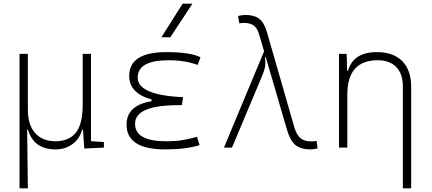

<svg xmlns="http://www.w3.org/2000/svg" viewBox="-20 -815 2384 1060"><path d="M87.9 224.6V-517.6H133.8V-210Q133.8 -126 173.8 -80.6Q213.9 -35.2 286.1 -35.2Q360.4 -35.2 398.4 -82Q436.5 -128.9 436.5 -239.3V-517.6H482.4V-35.6L553.7 -30.8V0L445.3 4.9L438 -99.6H433.6Q419.9 -48.3 380.1 -19.3Q340.3 9.8 286.1 9.8Q166.5 9.8 134.3 -99.6H129.9L133.8 224.6Z M891.6 9.8Q678.7 9.8 678.7 -127Q678.7 -233.9 816.4 -255.9V-266.1Q693.4 -299.8 693.4 -396.5Q693.4 -527.3 899.4 -527.3Q1029.8 -527.3 1086.9 -499L1071.3 -456.5Q1002.4 -482.4 910.2 -482.4Q740.2 -482.4 740.2 -386.7Q740.2 -290 990.7 -278.3L983.9 -234.4H965.8Q725.6 -234.4 725.6 -131.8Q725.6 -35.2 895.5 -35.2Q956.1 -35.2 996.1 -43Q1036.1 -50.8 1067.4 -59.6L1082 -13.7Q1005.9 9.8 891.6 9.8ZM871.1 -609.4 988.3 -794.9H1042.5L920.4 -609.4Z M1216.3 0 1438 -531.7 1410.6 -625Q1400.4 -659.7 1381.1 -674.1Q1361.8 -688.5 1324.7 -688.5Q1313 -688.5 1301.3 -686L1294.4 -726.6Q1314.5 -732.4 1334.5 -732.4Q1385.3 -732.4 1412.4 -710.4Q1439.5 -688.5 1454.6 -634.8L1605 -112.3Q1617.7 -69.3 1639.4 -51.8Q1661.1 -34.2 1703.1 -34.2Q1712.4 -34.2 1727.5 -37.6L1733.4 3.9Q1713.4 9.8 1693.4 9.8Q1640.1 9.8 1610.8 -14.6Q1581.5 -39.1 1564.5 -98.1L1447.3 -499.5L1442.9 -498Q1446.8 -467.3 1443.1 -446Q1439.5 -424.8 1428.2 -398.4L1260.7 0Z M1851.6 0V-517.6H1893.6L1897 -423.8H1901.4Q1929.7 -527.3 2061 -527.3Q2151.4 -527.3 2200.7 -477.5Q2250 -427.7 2250 -336.9V224.6H2204.1V-338.9Q2204.1 -407.7 2167.5 -445.1Q2130.9 -482.4 2065.4 -482.4Q1897.5 -482.4 1897.5 -293V0Z"/></svg>

Font: Caskaydia Cove ExtraLight
Style: Regular
Weight: 200
Monospace: yes
Designer: Aaron Bell
Foundry: Saja Typeworks
Version: Version 4.300; ttfautohint (v1.8.3)